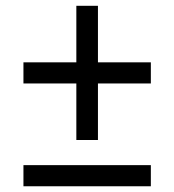

<svg xmlns="http://www.w3.org/2000/svg" viewBox="-20 -650 608 670"><path d="M61.8 0V-73.8Q108.8 -73.8 152.8 -73.8Q196.8 -73.8 234.9 -73.8H333.3Q371.8 -73.8 415.6 -73.8Q459.5 -73.8 506.4 -73.8V0Q459.5 0 415.6 0Q371.8 0 333.3 0H234.9Q196.8 0 152.8 0Q108.8 0 61.8 0ZM61.8 -358.7V-432.5Q108.8 -432.5 152.8 -432.5Q196.8 -432.5 234.9 -432.5H333.3Q371.8 -432.5 415.6 -432.5Q459.5 -432.5 506.4 -432.5V-358.7Q459.5 -358.7 415.6 -358.7Q371.8 -358.7 333.3 -358.7H234.9Q196.8 -358.7 152.8 -358.7Q108.8 -358.7 61.8 -358.7ZM246.4 -161.5Q246.4 -208.6 246.4 -252.6Q246.4 -296.5 246.4 -334.7V-456.6Q246.4 -495.1 246.4 -539Q246.4 -582.8 246.4 -629.7H321.8Q321.8 -582.8 321.8 -539Q321.8 -495.1 321.8 -456.6V-334.7Q321.8 -296.5 321.8 -252.6Q321.8 -208.6 321.8 -161.5Z"/></svg>

Font: Commissioner Thin
Style: Regular
Weight: 100
Designer: Kostas Bartsokas
Foundry: Kostas Bartsokas
Version: Version 1.001;gftools[0.9.23]